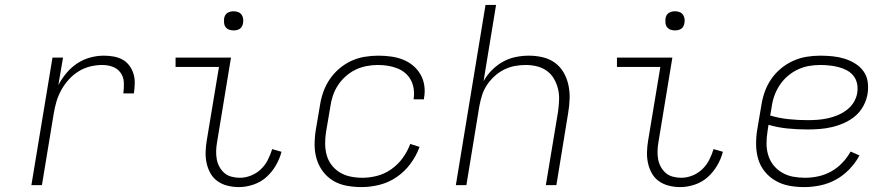

<svg xmlns="http://www.w3.org/2000/svg" viewBox="-20 -755 3640 783"><path d="M108 0 194 -520H237L218 -408Q231 -433 250.5 -456.5Q270 -480 295 -496.5Q320 -513 348 -520.5Q376 -528 403 -528Q424 -528 443.5 -524.5Q463 -521 479.5 -512Q496 -503 507.5 -487.5Q519 -472 524.5 -453.5Q530 -435 529.5 -415Q529 -395 526 -374H483Q486 -397 485 -419Q484 -441 472 -458Q460 -475 440 -482.5Q420 -490 397 -490Q373 -490 348 -484Q323 -478 300.5 -464Q278 -450 260 -430Q242 -410 229.5 -387Q217 -364 210 -340Q203 -316 199 -291L151 0Z M954 8Q931 8 908.5 2.5Q886 -3 868 -15.5Q850 -28 839 -47Q828 -66 823 -88Q818 -110 818.5 -133.5Q819 -157 823 -181L873 -482H696V-520H922L865 -174Q862 -157 861.5 -139.5Q861 -122 864 -105.5Q867 -89 875 -74.5Q883 -60 895 -49.5Q907 -39 924 -34.5Q941 -30 958 -30Q981 -30 1003.5 -39Q1026 -48 1043.5 -64.5Q1061 -81 1072 -102.5Q1083 -124 1090 -147L1128 -136Q1121 -108 1105 -80.5Q1089 -53 1066 -32.5Q1043 -12 1013 -2Q983 8 954 8ZM933 -631Q923 -631 914.5 -634Q906 -637 900.5 -644Q895 -651 894 -660.5Q893 -670 894 -680Q895 -686 898 -692Q901 -698 907 -702Q913 -706 919.5 -707.5Q926 -709 932 -709Q942 -709 950.5 -706Q959 -703 964.5 -696Q970 -689 971.5 -679.5Q973 -670 971 -660Q970 -654 967 -648Q964 -642 958.5 -638Q953 -634 946 -632.5Q939 -631 933 -631Z M1454 8Q1424 8 1394 2.5Q1364 -3 1339.5 -17.5Q1315 -32 1297.5 -55Q1280 -78 1271.5 -106Q1263 -134 1263 -164.5Q1263 -195 1268 -226L1285 -326Q1289 -353 1298.5 -380Q1308 -407 1324.5 -431.5Q1341 -456 1364 -475.5Q1387 -495 1413.5 -507Q1440 -519 1468 -523.5Q1496 -528 1523 -528Q1549 -528 1574.5 -524.5Q1600 -521 1623 -512Q1646 -503 1664.5 -487.5Q1683 -472 1695 -451Q1707 -430 1710.5 -405Q1714 -380 1709 -354V-350H1667V-353Q1670 -373 1667 -393Q1664 -413 1655 -429.5Q1646 -446 1631.5 -458Q1617 -470 1598.5 -477Q1580 -484 1560.5 -487Q1541 -490 1520 -490Q1498 -490 1474.5 -485.5Q1451 -481 1429.5 -470.5Q1408 -460 1389.5 -443.5Q1371 -427 1358 -407Q1345 -387 1337.5 -364.5Q1330 -342 1327 -319L1310 -219Q1306 -195 1306 -170.5Q1306 -146 1312 -123.5Q1318 -101 1332 -82.5Q1346 -64 1365.5 -52Q1385 -40 1409 -35Q1433 -30 1458 -30Q1488 -30 1518.5 -38Q1549 -46 1576 -65Q1603 -84 1622.5 -111Q1642 -138 1653 -168L1691 -156Q1678 -120 1654.5 -88Q1631 -56 1598.5 -33.5Q1566 -11 1528.5 -1.5Q1491 8 1454 8Z M1839 0 1960 -735H2003L1952 -424Q1966 -449 1986.5 -469.5Q2007 -490 2031.5 -503.5Q2056 -517 2083 -522.5Q2110 -528 2137 -528Q2166 -528 2193.5 -521.5Q2221 -515 2243 -499Q2265 -483 2278.5 -459.5Q2292 -436 2298 -408.5Q2304 -381 2303 -352Q2302 -323 2297 -294L2249 0H2206L2256 -301Q2259 -324 2260 -347.5Q2261 -371 2255.5 -393Q2250 -415 2239 -434Q2228 -453 2210 -466Q2192 -479 2170 -484.5Q2148 -490 2124 -490Q2102 -490 2080 -486Q2058 -482 2036.5 -471.5Q2015 -461 1997 -444.5Q1979 -428 1966 -408.5Q1953 -389 1946 -367Q1939 -345 1935 -323L1882 0Z M2754 8Q2731 8 2708.5 2.5Q2686 -3 2668 -15.5Q2650 -28 2639 -47Q2628 -66 2623 -88Q2618 -110 2618.5 -133.5Q2619 -157 2623 -181L2673 -482H2496V-520H2722L2665 -174Q2662 -157 2661.5 -139.5Q2661 -122 2664 -105.5Q2667 -89 2675 -74.5Q2683 -60 2695 -49.5Q2707 -39 2724 -34.5Q2741 -30 2758 -30Q2781 -30 2803.5 -39Q2826 -48 2843.5 -64.5Q2861 -81 2872 -102.5Q2883 -124 2890 -147L2928 -136Q2921 -108 2905 -80.5Q2889 -53 2866 -32.5Q2843 -12 2813 -2Q2783 8 2754 8ZM2733 -631Q2723 -631 2714.5 -634Q2706 -637 2700.5 -644Q2695 -651 2694 -660.5Q2693 -670 2694 -680Q2695 -686 2698 -692Q2701 -698 2707 -702Q2713 -706 2719.5 -707.5Q2726 -709 2732 -709Q2742 -709 2750.5 -706Q2759 -703 2764.5 -696Q2770 -689 2771.5 -679.5Q2773 -670 2771 -660Q2770 -654 2767 -648Q2764 -642 2758.5 -638Q2753 -634 2746 -632.5Q2739 -631 2733 -631Z M3260 8Q3228 8 3198.5 2.5Q3169 -3 3143.5 -17.5Q3118 -32 3099.5 -54.5Q3081 -77 3072.5 -105Q3064 -133 3063.5 -164Q3063 -195 3068 -226L3085 -326Q3089 -353 3098.5 -380Q3108 -407 3124.5 -431.5Q3141 -456 3164.5 -475.5Q3188 -495 3215 -507Q3242 -519 3269.5 -523.5Q3297 -528 3325 -528Q3350 -528 3375 -525.5Q3400 -523 3423 -516Q3446 -509 3466.5 -496.5Q3487 -484 3501 -465Q3515 -446 3518.5 -421.5Q3522 -397 3518 -372Q3514 -347 3501 -323Q3488 -299 3468 -282Q3448 -265 3423.5 -254Q3399 -243 3374 -237Q3349 -231 3323.5 -229Q3298 -227 3274 -227Q3232 -227 3192 -231Q3152 -235 3114 -246L3110 -219Q3106 -194 3106 -169.5Q3106 -145 3113 -122Q3120 -99 3134.5 -81Q3149 -63 3169.5 -51Q3190 -39 3214 -34.5Q3238 -30 3263 -30Q3290 -30 3317.5 -36Q3345 -42 3370 -56Q3395 -70 3415 -91Q3435 -112 3449 -137L3485 -121Q3469 -91 3444 -65Q3419 -39 3389 -22.5Q3359 -6 3325.5 1Q3292 8 3260 8ZM3274 -265Q3294 -265 3314.5 -266.5Q3335 -268 3355.5 -272.5Q3376 -277 3395.5 -285Q3415 -293 3433 -306.5Q3451 -320 3462 -338.5Q3473 -357 3476 -377Q3479 -397 3475 -415Q3471 -433 3460 -446.5Q3449 -460 3433 -468.5Q3417 -477 3399 -481.5Q3381 -486 3362.5 -488Q3344 -490 3325 -490Q3302 -490 3279 -486Q3256 -482 3233.5 -471.5Q3211 -461 3192 -444.5Q3173 -428 3159.5 -407.5Q3146 -387 3138 -364.5Q3130 -342 3127 -319L3121 -284Q3157 -273 3196 -269Q3235 -265 3274 -265Z"/></svg>

Font: Iosevka Extralight Extended
Style: Italic
Weight: 200
Width: 7
Italic angle: -9°
Monospace: yes
Designer: Belleve Invis
Foundry: Belleve Invis
Version: Version 32.5.0; ttfautohint (v1.8.4)